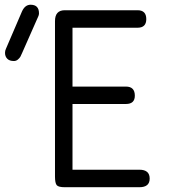

<svg xmlns="http://www.w3.org/2000/svg" viewBox="-20 -783 745 803"><path d="M210 -44.9V-694.8Q210 -740.2 251 -740.2H555.2Q591.8 -740.2 591.8 -703.1Q591.8 -667 555.2 -667H283.2V-420.9H506.8Q543.9 -420.9 543.9 -382.8Q543.9 -348.1 506.8 -348.1H283.2V-73.2H563Q606 -73.2 606 -36.1Q606 0 563 0H251Q224.6 0 217.3 -8.5Q210 -17.1 210 -44.9ZM141.1 -716.8 73.2 -563Q68.8 -552.2 65.4 -546.1Q62 -540 54.7 -533.9Q47.4 -527.8 38.1 -527.8Q19.5 -527.8 10.3 -537.4Q1 -546.9 1 -562Q1 -571.3 4.9 -579.1L71.8 -734.9Q84.5 -763.2 107.9 -763.2Q143.1 -763.2 143.1 -727.1Q143.1 -722.7 141.1 -716.8Z"/></svg>

Font: BPreplay
Style: Regular
Weight: 400
Designer: Magenta/George Triantafyllakos
Foundry: Magenta/George Triantafyllakos
Version: Version 1.00